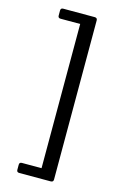

<svg xmlns="http://www.w3.org/2000/svg" viewBox="-129 -793 607 962"><g transform="rotate(15 174.5 -312.0)"><path d="M74 -686Q61 -686 61 -699V-725Q61 -738 74 -738H237.2Q251.2 -738 251.2 -725V101Q251.2 114 237.2 114H74Q61 114 61 101V75Q61 62 74 62H176V-686Z"/></g></svg>

Font: Young Serif Light
Style: Regular
Weight: 300
Designer: Bastien Sozeau
Foundry: NBR — Bastien Sozeau
Version: Version 5.001